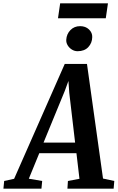

<svg xmlns="http://www.w3.org/2000/svg" viewBox="-94 -1129 704 1149"><path d="M-73.5 0 -69 -46 -9.5 -59 293.5 -746.5H426.5L522.5 -60.5L590 -46L586 0H309.5L312.5 -46L381.5 -59L363.5 -212H141L78.5 -59.5L158.5 -46L154 0ZM166.5 -275.5H355.5L320.5 -573.5L315.5 -644.5L293.5 -584.5ZM370 -822.5Q352.5 -822.5 336.5 -832.2Q320.5 -842 311 -857.8Q301.5 -873.5 302.5 -891Q304.5 -925.5 327.5 -949Q350.5 -972.5 385.5 -972.5Q418 -972.5 438.5 -952.8Q459 -933 458 -907Q457.5 -872 434.5 -847.2Q411.5 -822.5 370 -822.5ZM266 -1109H552L539 -1019.5H253Z"/></svg>

Font: Merriweather 24pt SemiCondensed
Style: Bold Italic
Weight: 700
Width: 4
Italic angle: -7.8°
Designer: Eben Sorkin
Foundry: Eben Sorkin
Version: Version 2.101